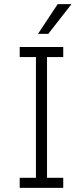

<svg xmlns="http://www.w3.org/2000/svg" viewBox="-20 -915 404 935"><path d="M288 -637H209V-49H288V0H76V-49H155V-637H76V-686H288ZM326 -895V-892L215 -750H165L261 -895Z"/></svg>

Font: Chivo Thin
Style: Regular
Weight: 100
Designer: Hector Gatti
Foundry: Omnibus-Type
Version: Version 1.007